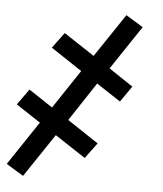

<svg xmlns="http://www.w3.org/2000/svg" viewBox="-58 -509 606 712"><g transform="rotate(5 245.0 -152.5)"><path d="M54 161 -10 122 99 -41 8 -101 50 -160 139 -101 235 -245 119 -322 162 -380 276 -305 384 -466 448 -427 339 -264 429 -204 388 -145 298 -204 203 -60 319 17 276 75 162 0Z"/></g></svg>

Font: Iosevka SS18
Style: Italic
Weight: 400
Italic angle: -9°
Monospace: yes
Designer: Belleve Invis
Foundry: Belleve Invis
Version: Version 25.1.1; ttfautohint (v1.8.4)